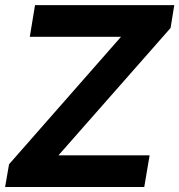

<svg xmlns="http://www.w3.org/2000/svg" viewBox="-27 -748 717 768"><path d="M-6.6 0 9.2 -91 457 -600.8H92.2L113.1 -727.5H670.1L655.3 -636.1L207 -126.8H571.5L550 0Z"/></svg>

Font: Inter Tight
Style: Italic
Weight: 400
Italic angle: -9.39999°
Designer: Rasmus Andersson
Foundry: rsms
Version: Version 3.002